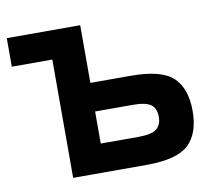

<svg xmlns="http://www.w3.org/2000/svg" viewBox="-62 -576 737 649"><g transform="rotate(-10 306.0 -252.0)"><path d="M139 0V-406H0V-504H252V-306H391Q496 -306 536 -268Q576 -230 576 -153Q576 -76 536 -38Q496 0 391 0ZM251 -98H380Q425 -98 442.5 -111.5Q460 -125 460 -153Q460 -182 442.5 -195Q425 -208 380 -208H251Z"/></g></svg>

Font: Zen Kaku Gothic New
Style: Bold
Weight: 700
Designer: Yoshimichi Ohira
Foundry: Positype
Version: Version 1.002